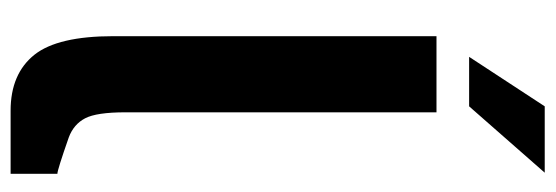

<svg xmlns="http://www.w3.org/2000/svg" viewBox="-354 -668 1022 353"><g transform="rotate(90 156.5 -491.0)"><path d="M84 -843 175 -982H297L175 -843ZM46 -189V-783H186V-211Q186 -158 197 -137Q208 -116 232 -107Q292 -86 299 -86V0H183Q115 0 80 -44Q46 -87 46 -189Z"/></g></svg>

Font: Mina
Style: Bold
Weight: 700
Version: Version 1.000